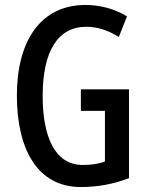

<svg xmlns="http://www.w3.org/2000/svg" viewBox="-20 -744 594 774"><path d="M306 -384V-297H403V-93C377 -83 347 -79 313 -79C200 -79 152 -196 152 -356C152 -538 213 -636 328 -636C372 -636 416 -622 459 -595L492 -678C444 -707 387 -724 325 -724C141 -724 48 -575 48 -359C48 -144 130 10 306 10C373 10 439 -2 500 -26V-384Z"/></svg>

Font: Noto Sans Armenian ExtraCondensed Medium
Style: Regular
Weight: 500
Width: 2
Designer: Monotype Design Team
Foundry: Monotype Imaging Inc.
Version: Version 2.008